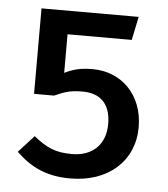

<svg xmlns="http://www.w3.org/2000/svg" viewBox="-44 -567 541 620"><g transform="rotate(5 226.0 -257.5)"><path d="M381 -527H66V-250H131C166 -266 185 -271 222 -271C277 -271 313 -241 313 -174C313 -105 269 -67 205 -67C152 -67 124 -79 80 -114L30 -59C79 -12 130 12 206 12C330 12 412 -63 412 -172C412 -277 341 -346 248 -346C207 -346 184 -339 157 -326V-451H365Z"/></g></svg>

Font: Fira Sans
Style: Regular
Weight: 400
Designer: Carrois Corporate & Edenspiekermann AG
Foundry: Carrois Corporate GbR & Edenspiekermann AG
Version: Version 4.203